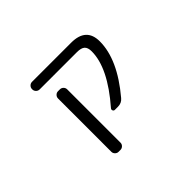

<svg xmlns="http://www.w3.org/2000/svg" viewBox="-145 -820 1289 1289"><g transform="rotate(-45 500.0 -175.5)"><path d="M634.8 -546.9Q777.3 -546.9 777.3 -417Q777.3 -246.1 609.4 -46.9Q587.9 -20.5 552.7 -20.5H523.4Q513.7 -20.5 509.8 -29.8Q505.9 -39.1 512.7 -46.9Q691.4 -252 691.4 -408.2Q691.4 -444.3 674.3 -459.5Q657.2 -474.6 617.2 -474.6H263.7Q249 -474.6 238.8 -484.9Q228.5 -495.1 228.5 -509.8V-511.7Q228.5 -526.4 238.8 -536.6Q249 -546.9 263.7 -546.9ZM341.8 196.3Q328.1 196.3 317.9 186Q307.6 175.8 307.6 162.1V-343.8Q307.6 -358.4 317.9 -368.7Q328.1 -378.9 341.8 -378.9H359.4Q374 -378.9 384.3 -368.7Q394.5 -358.4 394.5 -343.8V162.1Q394.5 175.8 384.3 186Q374 196.3 359.4 196.3Z"/></g></svg>

Font: Rounded-L Mgen+ 2m regular
Style: Regular
Weight: 400
Designer: [Source Han Sans]
Ryoko NISHIZUKA  (kana & ideographs); Paul D. Hunt (Latin, Greek & Cyrillic); Wenlong ZHANG  (bopomofo
Version: Version 1.059.20150602